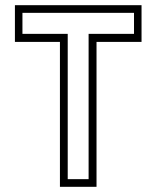

<svg xmlns="http://www.w3.org/2000/svg" viewBox="-20 -720 603 740"><path d="M211 0V-558.5H37.5V-700H525.5V-558.5H352V0ZM241 -29.5H321.5V-589.5H496.5V-670.5H66.5V-589.5H241Z"/></svg>

Font: Tourney Light
Style: Regular
Weight: 300
Version: Version 1.015